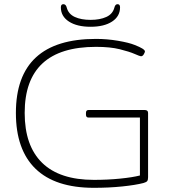

<svg xmlns="http://www.w3.org/2000/svg" viewBox="-20 -892 845 918"><path d="M429 6Q244 6 150 -85Q56 -176 56 -352Q56 -706 439 -706Q492 -706 544.5 -697Q597 -688 624 -677Q673 -658 673 -646Q673 -642 667.5 -632.5Q662 -623 654 -623Q649 -623 624 -634Q599 -645 553 -656.5Q507 -668 439 -668Q98 -668 98 -352Q98 -195 181.5 -113.5Q265 -32 429 -32Q495 -32 554.5 -38Q614 -44 649 -53V-330H403Q391 -330 391 -344V-352Q391 -366 403 -366H672Q688 -366 688 -352V-45Q688 -32 684 -26.5Q680 -21 666 -17Q627 -7 564 -0.5Q501 6 429 6ZM413 -764Q348 -764 309.5 -789Q271 -814 271 -857Q271 -872 283 -872Q295 -872 299 -856Q307 -825 337.5 -811Q368 -797 413 -797Q458 -797 488.5 -811Q519 -825 527 -856Q531 -872 542 -872Q554 -872 554 -857Q554 -814 516 -789Q478 -764 413 -764Z"/></svg>

Font: Asap Expanded Thin
Style: Regular
Weight: 100
Width: 7
Designer: Pablo Cosgaya
Foundry: Omnibus-Type
Version: Version 3.001; ttfautohint (v1.8.4.7-5d5b)